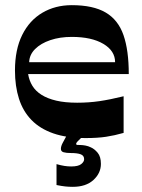

<svg xmlns="http://www.w3.org/2000/svg" viewBox="-20 -524 552 744"><path d="M312 11Q239 11 187 -7Q135 -25 102 -59Q69 -93 53.5 -141.5Q38 -190 38 -251Q38 -332 66 -388.5Q94 -445 144 -474.5Q194 -504 258 -504Q341 -504 389.5 -475.5Q438 -447 458.5 -388Q479 -329 479 -237H89Q93 -212 105.5 -191.5Q118 -171 141 -156.5Q164 -142 198 -134Q232 -126 279 -126Q324 -126 365 -132Q406 -138 459 -151V-9Q424 1 391 6Q358 11 312 11ZM426 -283Q426 -327 380.5 -354Q335 -381 258 -381Q212 -381 175 -368.5Q138 -356 116 -334Q94 -312 93 -283ZM199 193V112Q217 117 230 119Q243 121 256 121Q283 121 294.5 112Q306 103 306 93Q306 79 293 74Q280 69 255 69Q237 69 226.5 66Q216 63 216 53Q216 43 222.5 30.5Q229 18 239 0H305Q287 17 281 23.5Q275 30 275 33Q275 37 279 37.5Q283 38 293 38Q300 38 311 40Q322 42 332 47Q346 53 358.5 68Q371 83 371 111Q371 147 342 173.5Q313 200 262 200Q247 200 233 198.5Q219 197 199 193Z"/></svg>

Font: Ojuju ExtraLight
Style: Bold
Weight: 700
Version: Version 1.000